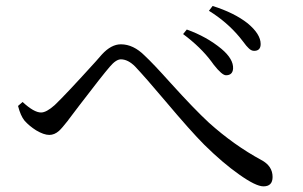

<svg xmlns="http://www.w3.org/2000/svg" viewBox="-20 -706 1040 660"><path d="M885.7 -65.4Q859.4 -65.4 801.8 -106.4Q746.1 -145.5 682.6 -208Q635.7 -254.9 546.9 -360.4Q478.5 -441.4 444.3 -477.5Q419.9 -502 395.5 -502Q378.9 -502 357.4 -476.6Q332 -447.3 252.9 -343.8Q226.6 -308.6 215.8 -294.9Q214.8 -293.9 213.9 -292Q192.4 -264.6 182.6 -255.9Q167 -242.2 149.4 -242.2Q130.9 -242.2 104.5 -257.8Q81.1 -272.5 64.5 -291Q50.8 -307.6 42 -341.8L57.6 -355.5Q96.7 -319.3 121.1 -319.3Q139.6 -319.3 168 -344.7Q205.1 -379.9 308.6 -494.1Q324.2 -511.7 330.1 -518.6Q362.3 -553.7 395.5 -553.7Q438.5 -553.7 477.5 -514.6Q506.8 -487.3 565.4 -421.9Q648.4 -330.1 698.2 -284.2Q784.2 -207 877.9 -156.2Q917 -135.7 917 -97.7Q917 -65.4 885.7 -65.4ZM756.8 -447.3Q743.2 -447.3 714.8 -483.4Q710 -490.2 707 -494.1Q669.9 -543.9 609.4 -588.9L622.1 -604.5Q690.4 -580.1 741.2 -538.1Q783.2 -502.9 781.2 -469.7Q779.3 -447.3 756.8 -447.3ZM853.5 -531.2Q843.8 -531.2 835 -540Q828.1 -545.9 814.5 -564.5Q807.6 -573.2 803.7 -578.1Q759.8 -630.9 698.2 -668.9L710.9 -685.5Q785.2 -662.1 831.1 -626Q876 -588.9 876 -554.7Q876 -531.2 853.5 -531.2Z"/></svg>

Font: Bpmf Zihi Only R
Style: R
Weight: 400
Foundry: But Ko
Version: Version 1.320